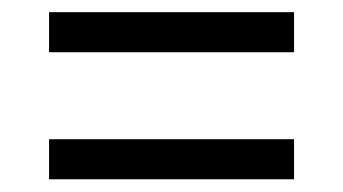

<svg xmlns="http://www.w3.org/2000/svg" viewBox="-20 -466 556 311"><path d="M59.5 -175.6V-240.5H456.3V-175.6ZM59.5 -381.4V-446.3H456.3V-381.4Z"/></svg>

Font: Anek Gujarati Medium
Style: Regular
Weight: 500
Designer: Mrunmayee Ghaisas (Gujarati), Yesha Goshar (Latin)
Foundry: Ek Type
Version: Version 1.003